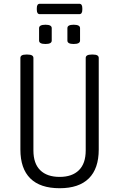

<svg xmlns="http://www.w3.org/2000/svg" viewBox="-20 -991 630 1017"><path d="M296 6Q193 6 140.5 -46Q88 -98 88 -199V-684Q88 -702 118 -702H126Q157 -702 157 -684V-194Q157 -125 193 -89.5Q229 -54 296 -54Q362 -54 398 -89.5Q434 -125 434 -194V-684Q434 -702 465 -702H473Q503 -702 503 -684V-199Q503 -98 450.5 -46Q398 6 296 6ZM370 -758Q337 -758 337 -776V-842Q337 -860 370 -860Q404 -860 404 -842V-776Q404 -758 370 -758ZM221 -758Q187 -758 187 -776V-842Q187 -860 221 -860Q254 -860 254 -842V-776Q254 -758 221 -758ZM191 -916Q175 -916 175 -939V-948Q175 -971 191 -971H400Q416 -971 416 -948V-939Q416 -916 400 -916Z"/></svg>

Font: Asap Condensed Light
Style: Regular
Weight: 300
Width: 3
Designer: Pablo Cosgaya
Foundry: Omnibus-Type
Version: Version 3.001; ttfautohint (v1.8.4.7-5d5b)